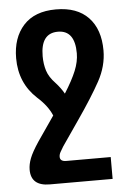

<svg xmlns="http://www.w3.org/2000/svg" viewBox="-53 -547 542 823"><g transform="rotate(-5 217.5 -135.5)"><path d="M398 143H207Q180 143 180 123Q180 113 185.5 103Q191 93 199 80L272 -26Q337 -120 372 -184Q407 -248 407 -315Q407 -406 358.5 -457Q310 -508 219 -508Q127 -508 79 -455Q31 -402 31 -314Q31 -207 106 -138Q150 -99 168 -56L95 50Q67 92 57 118Q47 144 47 167Q47 237 128 237H398ZM190 -194Q163 -222 154 -250.5Q145 -279 145 -313Q145 -412 219 -412Q292 -412 292 -313Q292 -277 276 -238Q260 -199 226 -145Q212 -170 190 -194Z"/></g></svg>

Font: Noto Sans Armenian Condensed Semi
Style: Regular
Weight: 600
Width: 3
Designer: Monotype Design Team
Foundry: Monotype Imaging Inc.
Version: Version 1.901